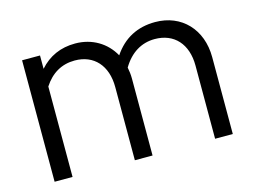

<svg xmlns="http://www.w3.org/2000/svg" viewBox="-76 -638 1011 765"><g transform="rotate(-15 429.5 -255.5)"><path d="M63 0H137V-373C168 -421 211 -446 265 -446C344 -446 394 -391 394 -302V0H467V-317C467 -334 465 -349 462 -364C494 -418 540 -446 595 -446C675 -446 725 -391 725 -302V0H798V-317C798 -432 723 -511 614 -511C541 -511 483 -481 442 -420C411 -476 354 -511 284 -511C224 -511 175 -489 137 -446V-501H63Z"/></g></svg>

Font: Red Hat Display
Style: Regular
Weight: 400
Designer: Pentagram, MCKL
Foundry: Pentagram, MCKL
Version: Version 1.023